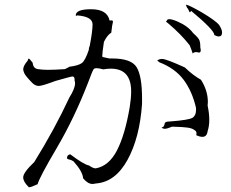

<svg xmlns="http://www.w3.org/2000/svg" viewBox="-20 -777 974 811"><path d="M103 14Q111 14 139 1Q145 -25 219.5 -151.5Q294 -278 352 -428Q369 -474 375 -484Q378 -489 388 -489Q398 -489 416 -484Q433 -487 448 -487Q534 -487 534 -391Q534 -362 528 -325Q508 -207 474 -141.5Q440 -76 385 -66H383Q373 -66 356 -78Q334 -82 277 -125H276Q272 -125 266 -120Q263 -114 263 -110Q263 -105 271.5 -103.5Q280 -102 290 -96Q329 -53 331 -24Q351 0 370 0Q377 0 385 -2Q467 -8 518.5 -101.5Q570 -195 580 -338V-361Q580 -455 557.5 -492.5Q535 -530 454 -530H442Q417 -536 414.5 -536Q412 -536 412 -541Q412 -554 419 -600Q433 -629 450 -639Q454 -675 457 -684V-686Q457 -691 450 -691L443 -690Q433 -738 365 -738Q300 -738 300 -712Q300 -710 302 -710L306 -712Q371 -707 371 -674Q371 -646 359 -583Q355 -576 355 -566Q340 -521 325.5 -510.5Q311 -500 273 -495Q269 -492 254 -485Q210 -482 182 -482Q160 -482 140 -485Q120 -488 118 -512Q104 -530 101.5 -529.5Q99 -529 97 -521Q78 -499 78 -484Q78 -479 82.5 -468Q87 -457 116 -427Q129 -414 144 -414Q158 -414 214 -435Q280 -454 286 -454Q295 -454 295 -441V-437Q297 -432 297 -425Q297 -403 273 -365Q210 -230 125 -93Q78 -48 78 -28Q78 -9 102 14ZM835 -199Q854 -199 857 -223Q864 -244 864 -271Q864 -298 857 -331L858 -346Q858 -394 829 -440Q795 -459 761 -492Q682 -528 665 -528Q654 -528 644 -522L653 -514Q720 -488 756 -439.5Q792 -391 808 -321V-312Q808 -289 793 -279.5Q778 -270 699 -264Q677 -264 676 -256Q675 -248 669 -240Q663 -240 663 -239Q663 -237 667 -235Q671 -233 676 -233Q686 -233 707 -242Q752 -241 772.5 -238Q793 -235 802 -227Q810 -223 810 -214L809 -206Q824 -199 835 -199ZM794 -551Q799 -557 809 -557L821 -555Q828 -555 828 -566L826 -578V-585Q826 -594 823 -605Q820 -616 796 -637Q774 -667 730 -686Q707 -696 695 -696Q685 -696 684 -688H683Q681 -688 681 -687Q681 -685 692 -677Q744 -633 781 -586Q788 -570 794 -551ZM904 -623Q918 -623 918 -640Q918 -652 906 -671Q891 -690 832 -725Q776 -757 766 -757H765Q771 -741 772 -741V-743Q773 -743 781 -725Q787 -728 787 -731Q787 -733 784 -734Q885 -650 885 -630V-629Q897 -623 904 -623Z"/></svg>

Font: Xiaobo Songti 小帛宋体
Style: Regular
Weight: 400
Version: Version 1.501;March 17, 2024;FontCreator 14.0.0.2814 64-bit